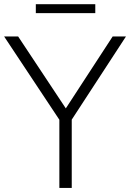

<svg xmlns="http://www.w3.org/2000/svg" viewBox="-33 -918 636 938"><path d="M582.5 -740 317.5 -333.5V0H257V-333L-13 -740H55.5L288.5 -388.5L517.5 -740ZM142 -854V-897.5H432.5V-854Z"/></svg>

Font: Encode Sans Light
Style: Regular
Weight: 300
Designer: Multiple Designers
Foundry: Impallari Type
Version: Version 2.000